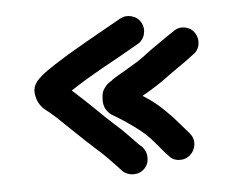

<svg xmlns="http://www.w3.org/2000/svg" viewBox="-39 -456 623 504"><g transform="rotate(-5 273.0 -203.5)"><path d="M487 -351C481 -360.3 472.3 -366 461 -368C449.7 -370 439.7 -367.7 431 -361L410 -347C395.3 -337 381 -327 367 -317C354.3 -307 342 -298 330 -290C318 -282.7 306.3 -275.7 295 -269C281.7 -261.7 270 -254.7 260 -248C260 -247.3 258.8 -246.3 256.5 -245C254.2 -243.7 252.5 -242.7 251.5 -242C250.5 -241.3 249 -240.2 247 -238.5C245 -236.8 243.3 -235.2 242 -233.5C240.7 -231.8 239.2 -229.8 237.5 -227.5C235.8 -225.2 234.5 -222.8 233.5 -220.5C232.5 -218.2 231.7 -215.5 231 -212.5C230.3 -209.5 230 -206 230 -202C229.3 -194.7 229.8 -188 231.5 -182C233.2 -176 235.8 -170.8 239.5 -166.5C243.2 -162.2 246.5 -159 249.5 -157C252.5 -155 256.2 -152.8 260.5 -150.5C264.8 -148.2 267.3 -146.7 268 -146C280.7 -138 293 -129.7 305 -121C317 -112.3 327 -104.3 335 -97C343.7 -89 352.3 -79.7 361 -69C371 -57 378 -48.7 382 -44L389 -37C395.7 -28.3 404.7 -23.7 416 -23C427.3 -22.3 437.2 -25.7 445.5 -33C453.8 -40.3 458.5 -49.5 459.5 -60.5C460.5 -71.5 457.3 -81.3 450 -90L444 -97C440 -101.7 433 -109.7 423 -121C412.3 -133.7 401.7 -145 391 -155C380.3 -165.7 367.7 -176.3 353 -187L335 -199C348.3 -206.3 361.7 -214.3 375 -223C388.3 -231.7 402 -241.3 416 -252L456 -280L476 -295C485.3 -301 491 -309.5 493 -320.5C495 -331.5 493 -341.7 487 -351ZM349 -390.5C343.7 -400.2 335.5 -406.5 324.5 -409.5C313.5 -412.5 303.3 -411.3 294 -406L244 -378C210.7 -359.3 179.3 -341.3 150 -324C120.7 -306 101 -293.3 91 -286C79 -277.3 69.7 -269 63 -261C55.7 -251.7 52.5 -241.8 53.5 -231.5C54.5 -221.2 57 -212.3 61 -205C65 -197.7 69.7 -191.7 75 -187C81.7 -182.3 91.7 -174 105 -162C118.3 -149.3 133.7 -134.7 151 -118C168.3 -101.3 184 -86.7 198 -74C211.3 -62.7 222.3 -52.3 231 -43C241 -32.3 249.3 -23.7 256 -17L265 -7C273 0.3 282.7 4 294 4C305.3 4 314.8 0.2 322.5 -7.5C330.2 -15.2 334 -24.7 334 -36C334 -47.3 330.3 -57 323 -65L313 -74C307 -80 299.3 -88 290 -98C279.3 -109.3 266.7 -121.3 252 -134C238.7 -146 223.7 -160.3 207 -177C189.7 -193.7 173.7 -208.7 159 -222C157.7 -223.3 155 -225.7 151 -229C161 -235.7 174.7 -244.3 192 -255C220 -271.7 250.7 -289 284 -307L333 -335C343 -340.3 349.5 -348.5 352.5 -359.5C355.5 -370.5 354.3 -380.8 349 -390.5Z"/></g></svg>

Font: Ruji's Handwriting Font v.2.0
Style: Medium
Weight: 500
Version: Version 2.0